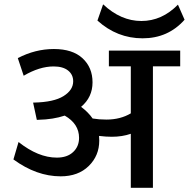

<svg xmlns="http://www.w3.org/2000/svg" viewBox="-20 -888 893 908"><path d="M598.6 0V-255.3Q558.1 -241.2 508.6 -241.2Q480.8 -241.2 448.4 -245.2Q449.4 -231 449.4 -223Q449.4 -151.7 399.6 -102.9Q349.8 -54.1 266.9 -54.1Q152.7 -54.1 43.5 -134L67.7 -216.4Q160.8 -142.6 248.7 -142.6Q297.8 -142.6 325.8 -168.9Q353.9 -195.1 353.9 -236.1Q353.9 -302.3 286.1 -341.3Q232.1 -323.1 161.8 -321.5L154.2 -321L136.5 -402.9H141.1Q234.6 -405 280.3 -433.5Q326.1 -462.1 326.1 -503.5Q326.1 -535.4 301.8 -554.6Q277.6 -573.8 233.6 -573.8Q166.8 -573.8 92 -529.8L64.2 -613.2Q146.6 -656.2 234.8 -656.2Q323.1 -656.2 370.3 -612.5Q417.6 -568.8 417.6 -498.5Q417.6 -428.2 363.5 -382.7Q397.9 -356.9 418.1 -327.6Q448.4 -322.5 483.3 -322.5Q549 -322.5 598.6 -351.9V-574.3H494.9V-648.6H832.2V-574.3H703.2V0ZM852.9 -794.7Q775 -706.8 654.4 -706.8Q533.9 -706.8 440.8 -790.7L467.6 -867.5Q551.6 -788.7 648.6 -788.7Q745.7 -788.7 821.5 -866Z"/></svg>

Font: Khula Semibold
Style: Regular
Weight: 600
Designer: Erin McLaughlin, Steve Matteson
Version: Version 1.000;PS 1.0;hotconv 1.0.72;makeotf.lib2.5.5900; ttf